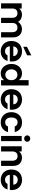

<svg xmlns="http://www.w3.org/2000/svg" viewBox="2128 -2982 863 5158"><g transform="rotate(90 2559.0 -402.5)"><path d="M757 -562C757 -562 757 -562 757 -562C717 -562 680 -552 646 -533C611 -514 585 -488 567 -456C567 -456 567 -456 567 -456C548 -490 522 -516 488 -535C454 -553 415 -562 372 -562C372 -562 372 -562 372 -562C338 -562 307 -555 279 -542C250 -529 227 -510 209 -487C209 -487 209 -554 209 -554C209 -554 69 -554 69 -554C69 -554 69 0 69 0C69 0 209 0 209 0C209 0 209 -306 209 -306C209 -306 209 -306 209 -306C209 -349 220 -383 243 -406C265 -429 295 -440 334 -440C334 -440 334 -440 334 -440C372 -440 402 -429 424 -406C446 -383 457 -349 457 -306C457 -306 457 0 457 0C457 0 597 0 597 0C597 0 597 -306 597 -306C597 -306 597 -306 597 -306C597 -349 608 -383 631 -406C653 -429 683 -440 721 -440C721 -440 721 -440 721 -440C759 -440 789 -429 811 -406C833 -383 844 -349 844 -306C844 -306 844 0 844 0C844 0 984 0 984 0C984 0 984 -325 984 -325C984 -325 984 -325 984 -325C984 -400 963 -458 922 -500C880 -541 825 -562 757 -562Z M1632 -289C1632 -289 1632 -289 1632 -289C1632 -343 1621 -391 1598 -433C1575 -474 1542 -506 1501 -529C1459 -552 1412 -563 1359 -563C1359 -563 1359 -563 1359 -563C1304 -563 1256 -551 1214 -528C1172 -505 1139 -471 1116 -428C1093 -385 1081 -334 1081 -277C1081 -277 1081 -277 1081 -277C1081 -220 1093 -170 1117 -127C1140 -84 1173 -50 1216 -27C1258 -3 1306 9 1359 9C1359 9 1359 9 1359 9C1425 9 1481 -8 1526 -43C1571 -77 1602 -121 1618 -174C1618 -174 1467 -174 1467 -174C1467 -174 1467 -174 1467 -174C1445 -129 1408 -107 1356 -107C1356 -107 1356 -107 1356 -107C1320 -107 1290 -118 1265 -141C1240 -164 1226 -195 1223 -235C1223 -235 1628 -235 1628 -235C1628 -235 1628 -235 1628 -235C1631 -251 1632 -269 1632 -289ZM1224 -329C1224 -329 1224 -329 1224 -329C1229 -366 1244 -396 1268 -417C1291 -438 1320 -448 1355 -448C1355 -448 1355 -448 1355 -448C1392 -448 1423 -437 1448 -416C1473 -394 1486 -365 1487 -329C1487 -329 1224 -329 1224 -329ZM1466 -814C1466 -814 1236 -695 1236 -695C1236 -695 1236 -595 1236 -595C1236 -595 1466 -700 1466 -700C1466 -700 1466 -814 1466 -814Z M1698 -279C1698 -279 1698 -279 1698 -279C1698 -222 1709 -172 1732 -129C1754 -85 1784 -51 1823 -27C1862 -3 1904 9 1951 9C1951 9 1951 9 1951 9C1992 9 2029 1 2060 -16C2091 -33 2116 -55 2133 -82C2133 -82 2133 0 2133 0C2133 0 2275 0 2275 0C2275 0 2275 -740 2275 -740C2275 -740 2133 -740 2133 -740C2133 -740 2133 -477 2133 -477C2133 -477 2133 -477 2133 -477C2114 -503 2088 -524 2055 -540C2022 -555 1988 -563 1952 -563C1952 -563 1952 -563 1952 -563C1905 -563 1862 -551 1823 -528C1784 -505 1754 -471 1732 -428C1709 -385 1698 -335 1698 -279ZM2134 -277C2134 -277 2134 -277 2134 -277C2134 -243 2127 -214 2114 -190C2101 -165 2083 -147 2060 -134C2037 -121 2013 -114 1987 -114C1987 -114 1987 -114 1987 -114C1962 -114 1938 -121 1916 -134C1893 -147 1875 -167 1862 -192C1848 -217 1841 -246 1841 -279C1841 -279 1841 -279 1841 -279C1841 -312 1848 -341 1862 -366C1875 -390 1893 -408 1915 -421C1937 -434 1961 -440 1987 -440C1987 -440 1987 -440 1987 -440C2013 -440 2037 -434 2060 -421C2083 -408 2101 -389 2114 -365C2127 -340 2134 -311 2134 -277Z M2927 -289C2927 -289 2927 -289 2927 -289C2927 -343 2916 -391 2893 -433C2870 -474 2837 -506 2796 -529C2754 -552 2707 -563 2654 -563C2654 -563 2654 -563 2654 -563C2599 -563 2551 -551 2509 -528C2467 -505 2434 -471 2411 -428C2388 -385 2376 -334 2376 -277C2376 -277 2376 -277 2376 -277C2376 -220 2388 -170 2412 -127C2435 -84 2468 -50 2511 -27C2553 -3 2601 9 2654 9C2654 9 2654 9 2654 9C2720 9 2776 -8 2821 -43C2866 -77 2897 -121 2913 -174C2913 -174 2762 -174 2762 -174C2762 -174 2762 -174 2762 -174C2740 -129 2703 -107 2651 -107C2651 -107 2651 -107 2651 -107C2615 -107 2585 -118 2560 -141C2535 -164 2521 -195 2518 -235C2518 -235 2923 -235 2923 -235C2923 -235 2923 -235 2923 -235C2926 -251 2927 -269 2927 -289ZM2519 -329C2519 -329 2519 -329 2519 -329C2524 -366 2539 -396 2563 -417C2586 -438 2615 -448 2650 -448C2650 -448 2650 -448 2650 -448C2687 -448 2718 -437 2743 -416C2768 -394 2781 -365 2782 -329C2782 -329 2519 -329 2519 -329Z M2993 -277C2993 -277 2993 -277 2993 -277C2993 -220 3005 -170 3028 -127C3051 -84 3084 -50 3125 -27C3166 -3 3214 9 3267 9C3267 9 3267 9 3267 9C3335 9 3392 -9 3437 -44C3482 -79 3513 -127 3528 -187C3528 -187 3377 -187 3377 -187C3377 -187 3377 -187 3377 -187C3360 -136 3323 -111 3266 -111C3266 -111 3266 -111 3266 -111C3226 -111 3194 -126 3171 -155C3148 -184 3136 -224 3136 -277C3136 -277 3136 -277 3136 -277C3136 -330 3148 -372 3171 -401C3194 -430 3226 -444 3266 -444C3266 -444 3266 -444 3266 -444C3294 -444 3318 -437 3337 -424C3356 -410 3369 -391 3377 -367C3377 -367 3528 -367 3528 -367C3528 -367 3528 -367 3528 -367C3513 -429 3483 -477 3438 -512C3393 -546 3336 -563 3267 -563C3267 -563 3267 -563 3267 -563C3214 -563 3166 -551 3125 -528C3084 -504 3051 -471 3028 -428C3005 -385 2993 -334 2993 -277Z M3702 -620C3702 -620 3702 -620 3702 -620C3727 -620 3747 -628 3764 -644C3780 -659 3788 -679 3788 -702C3788 -702 3788 -702 3788 -702C3788 -725 3780 -745 3764 -761C3747 -776 3727 -784 3702 -784C3702 -784 3702 -784 3702 -784C3677 -784 3657 -776 3641 -761C3624 -745 3616 -725 3616 -702C3616 -702 3616 -702 3616 -702C3616 -679 3624 -659 3641 -644C3657 -628 3677 -620 3702 -620ZM3631 -554C3631 -554 3631 0 3631 0C3631 0 3771 0 3771 0C3771 0 3771 -554 3771 -554C3771 -554 3631 -554 3631 -554Z M4216 -562C4216 -562 4216 -562 4216 -562C4181 -562 4150 -555 4121 -542C4092 -528 4068 -509 4049 -485C4049 -485 4049 -554 4049 -554C4049 -554 3909 -554 3909 -554C3909 -554 3909 0 3909 0C3909 0 4049 0 4049 0C4049 0 4049 -306 4049 -306C4049 -306 4049 -306 4049 -306C4049 -350 4060 -384 4083 -408C4105 -431 4135 -443 4174 -443C4174 -443 4174 -443 4174 -443C4212 -443 4242 -431 4264 -408C4286 -384 4297 -350 4297 -306C4297 -306 4297 0 4297 0C4297 0 4437 0 4437 0C4437 0 4437 -325 4437 -325C4437 -325 4437 -325 4437 -325C4437 -400 4417 -458 4376 -500C4335 -541 4282 -562 4216 -562Z M5085 -289C5085 -289 5085 -289 5085 -289C5085 -343 5074 -391 5051 -433C5028 -474 4995 -506 4954 -529C4912 -552 4865 -563 4812 -563C4812 -563 4812 -563 4812 -563C4757 -563 4709 -551 4667 -528C4625 -505 4592 -471 4569 -428C4546 -385 4534 -334 4534 -277C4534 -277 4534 -277 4534 -277C4534 -220 4546 -170 4570 -127C4593 -84 4626 -50 4669 -27C4711 -3 4759 9 4812 9C4812 9 4812 9 4812 9C4878 9 4934 -8 4979 -43C5024 -77 5055 -121 5071 -174C5071 -174 4920 -174 4920 -174C4920 -174 4920 -174 4920 -174C4898 -129 4861 -107 4809 -107C4809 -107 4809 -107 4809 -107C4773 -107 4743 -118 4718 -141C4693 -164 4679 -195 4676 -235C4676 -235 5081 -235 5081 -235C5081 -235 5081 -235 5081 -235C5084 -251 5085 -269 5085 -289ZM4677 -329C4677 -329 4677 -329 4677 -329C4682 -366 4697 -396 4721 -417C4744 -438 4773 -448 4808 -448C4808 -448 4808 -448 4808 -448C4845 -448 4876 -437 4901 -416C4926 -394 4939 -365 4940 -329C4940 -329 4677 -329 4677 -329Z"/></g></svg>

Font: Girnar Poppins
Style: SemiBold
Weight: 500
Designer: Ninad Kale (Devanagari), Jonny Pinhorn (Latin)
Foundry: Indian Type Foundry
Version: ""